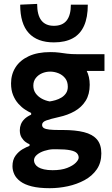

<svg xmlns="http://www.w3.org/2000/svg" viewBox="-20 -784 587 1008"><path d="M241 204Q185 204 147 194.5Q109 185 86.8 168.2Q64.5 151.5 55 130.8Q45.5 110 45.5 88.5Q45.5 55 61.5 33.2Q77.5 11.5 98.8 -0.8Q120 -13 135 -18V-27Q127 -29.5 115 -38Q103 -46.5 93.5 -61.8Q84 -77 84 -100.5Q84 -117 90 -132Q96 -147 109.2 -159.8Q122.5 -172.5 143.5 -182V-191Q129.5 -197 111.5 -208.8Q93.5 -220.5 76.8 -239Q60 -257.5 49 -284Q38 -310.5 38 -346Q38 -393.5 61.5 -430.5Q85 -467.5 131 -489Q177 -510.5 244.5 -510.5Q271 -510.5 291 -507.8Q311 -505 332.5 -502.2Q354 -499.5 386 -499.5H528.5V-411.5Q481 -411.5 437 -411.5Q393 -411.5 347.5 -411.5L381.5 -467.5Q417.5 -446.5 434.2 -414Q451 -381.5 451 -339Q451 -289 429.8 -255Q408.5 -221 372 -200.2Q335.5 -179.5 289 -169.5Q244 -159.5 222.5 -151.5Q201 -143.5 201 -128.5Q201 -117.5 210 -111.8Q219 -106 238.8 -103.8Q258.5 -101.5 290 -101.5H310.5Q376 -101.5 420.8 -90.2Q465.5 -79 488.8 -52.2Q512 -25.5 512 21.5Q512 70.5 488 105.2Q464 140 423.8 161.8Q383.5 183.5 336 193.8Q288.5 204 241 204ZM256 109.5Q302 109.5 332.2 97.8Q362.5 86 377.8 70.5Q393 55 393 43.5Q393 30 383.5 20Q374 10 348.8 4.8Q323.5 -0.5 275.5 -0.5H259Q236 0.5 212.8 8Q189.5 15.5 174 28.5Q158.5 41.5 158.5 58Q158.5 67.5 164 77Q169.5 86.5 181 93.8Q192.5 101 211.2 105.2Q230 109.5 256 109.5ZM241 -251.5Q255 -253.5 271.5 -258.2Q288 -263 302.8 -272Q317.5 -281 326.8 -295Q336 -309 336 -328.5Q336 -356 322 -373.5Q308 -391 286.8 -399.5Q265.5 -408 243.5 -408Q221 -408 201 -399.5Q181 -391 168 -374.5Q155 -358 155 -334.5Q155 -311 167.2 -294Q179.5 -277 199 -266.2Q218.5 -255.5 241 -251.5ZM263 -561.5Q176 -561.5 131 -610.5Q86 -659.5 86 -759.5L175 -763.5Q175 -705.5 197 -677Q219 -648.5 263 -648.5Q308 -648.5 330 -676.5Q352 -704.5 352 -759.5H441Q441 -692.5 421.2 -648.5Q401.5 -604.5 361.8 -583Q322 -561.5 263 -561.5Z"/></svg>

Font: Commissioner Thin SemiBold
Style: Regular
Weight: 600
Version: Version 1.000